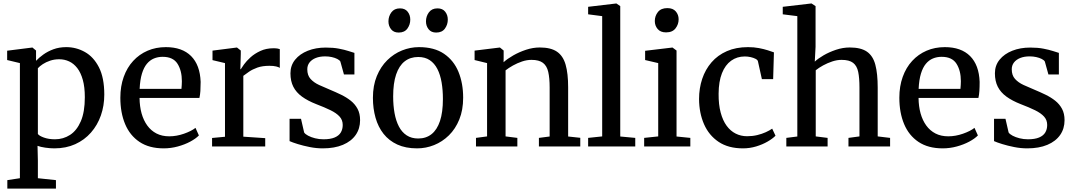

<svg xmlns="http://www.w3.org/2000/svg" viewBox="-20 -839 6160 1100"><path d="M22 241.5V193L94 182V-477.5L21 -495V-548.5L163.5 -566.5H166L186.5 -549.5V-490.5Q202.5 -508 227.8 -526.2Q253 -544.5 286.2 -556.8Q319.5 -569 359.5 -569Q416.5 -569 466.2 -541.2Q516 -513.5 546.8 -453.5Q577.5 -393.5 577.5 -297Q577.5 -233.5 558 -177.8Q538.5 -122 501.2 -79.5Q464 -37 411 -13Q358 11 291.5 11Q267 11 239.5 7Q212 3 195 -3.5L197 80.5V182L300.5 193V241.5ZM295 -41Q342.5 -41 381.2 -66Q420 -91 443 -144.2Q466 -197.5 466 -282Q466 -340 454.5 -381.2Q443 -422.5 422.8 -448.8Q402.5 -475 376 -487.2Q349.5 -499.5 319 -499.5Q291.5 -499.5 267.5 -491.5Q243.5 -483.5 225.2 -471.5Q207 -459.5 197 -448V-71.5Q204.5 -60.5 231.8 -50.8Q259 -41 295 -41Z M918 11Q834.5 11 779.2 -26Q724 -63 696.8 -128.2Q669.5 -193.5 669.5 -279Q669.5 -345 688.8 -398.5Q708 -452 743 -490Q778 -528 825.5 -548.5Q873 -569 930 -569Q1023.5 -569 1074.8 -517.8Q1126 -466.5 1129.5 -370Q1129.5 -340 1128 -317.5Q1126.5 -295 1122.5 -278H779.5Q780 -229.5 791.2 -189.2Q802.5 -149 823.8 -119.8Q845 -90.5 876.5 -74.2Q908 -58 949.5 -58Q991.5 -58 1034.2 -73Q1077 -88 1100 -106.5L1119.5 -63Q1101.5 -44.5 1069.8 -27.5Q1038 -10.5 998.5 0.2Q959 11 918 11ZM780 -330H1019.5Q1020.5 -339 1021.2 -351.5Q1022 -364 1022 -373.5Q1022 -434.5 996.8 -474Q971.5 -513.5 912 -513.5Q885 -513.5 862 -504Q839 -494.5 821.5 -473.5Q804 -452.5 793.2 -417.2Q782.5 -382 780 -330Z M1195 0V-48.5L1269 -55.5V-477.5L1197.5 -494.5V-549L1335 -566.5H1338L1359.5 -549.5V-530.5L1357 -442.5H1359.5Q1364 -450.5 1378 -470Q1392 -489.5 1415.5 -510.8Q1439 -532 1472 -547.2Q1505 -562.5 1546.5 -562.5Q1561 -562.5 1569.5 -561Q1578 -559.5 1583 -557.5V-450Q1577.5 -454.5 1562.5 -458.2Q1547.5 -462 1523.5 -462Q1483 -462 1454.5 -451.8Q1426 -441.5 1406.8 -428.2Q1387.5 -415 1374 -404.5V-56L1499.5 -47.5V0Z M1829.5 11Q1792 11 1754.5 3.5Q1717 -4 1686.2 -13.5Q1655.5 -23 1639 -30.5V-158.5H1704.5L1722.5 -80Q1728.5 -70.5 1745.5 -61.5Q1762.5 -52.5 1785.2 -46.8Q1808 -41 1833 -41Q1872.5 -41 1897 -51.2Q1921.5 -61.5 1932.5 -80Q1943.5 -98.5 1943.5 -123Q1943.5 -151.5 1925.5 -171.2Q1907.5 -191 1873.8 -207.5Q1840 -224 1791.5 -242.5Q1743 -261.5 1710 -285.5Q1677 -309.5 1660.5 -342Q1644 -374.5 1644 -419Q1644 -464 1670.8 -497Q1697.5 -530 1743.2 -548.2Q1789 -566.5 1846.5 -566.5Q1889.5 -566.5 1921.8 -560.2Q1954 -554 1976.2 -546.8Q1998.5 -539.5 2010.5 -536V-412.5H1950.5L1930 -486.5Q1925.5 -494.5 1912.2 -501.2Q1899 -508 1881 -512Q1863 -516 1843 -516Q1812 -516 1789 -506.8Q1766 -497.5 1753.2 -481Q1740.5 -464.5 1740.5 -442Q1740.5 -407.5 1759.2 -386.8Q1778 -366 1808 -352.2Q1838 -338.5 1870.5 -325Q1903 -311.5 1934 -296.5Q1965 -281.5 1989.5 -262Q2014 -242.5 2028.5 -215.5Q2043 -188.5 2043 -150.5Q2043 -102 2017.8 -65.8Q1992.5 -29.5 1944.5 -9.2Q1896.5 11 1829.5 11Z M2116.5 -278.5Q2116.5 -349 2138.8 -403Q2161 -457 2198.5 -494Q2236 -531 2283.2 -550Q2330.5 -569 2380.5 -569Q2468 -569 2524 -530.8Q2580 -492.5 2606.8 -427Q2633.5 -361.5 2633.5 -279.5Q2633.5 -209 2611.5 -154.8Q2589.5 -100.5 2551.8 -63.5Q2514 -26.5 2467 -7.8Q2420 11 2369.5 11Q2304 11 2256.2 -11Q2208.5 -33 2177.5 -72.2Q2146.5 -111.5 2131.5 -164.5Q2116.5 -217.5 2116.5 -278.5ZM2376 -45.5Q2421 -45.5 2452.5 -70.5Q2484 -95.5 2500.8 -145.8Q2517.5 -196 2517.5 -271.5Q2517.5 -323 2510 -367Q2502.5 -411 2485.8 -443.8Q2469 -476.5 2442 -494.5Q2415 -512.5 2376 -512.5Q2330.5 -512.5 2298.5 -487.5Q2266.5 -462.5 2249.5 -412.5Q2232.5 -362.5 2232.5 -286.5Q2232.5 -234.5 2240.5 -190.5Q2248.5 -146.5 2265.5 -114Q2282.5 -81.5 2310 -63.5Q2337.5 -45.5 2376 -45.5ZM2263.5 -652.5Q2235.5 -652.5 2220.5 -671.5Q2205.5 -690.5 2205.5 -716.5Q2205.5 -745.5 2222.2 -768.2Q2239 -791 2271 -791H2272Q2300.5 -791 2315.5 -772Q2330.5 -753 2330.5 -726.5Q2330.5 -698 2314 -675.2Q2297.5 -652.5 2264.5 -652.5ZM2478.5 -652.5Q2450.5 -652.5 2435.5 -671.5Q2420.5 -690.5 2420.5 -716.5Q2420.5 -745.5 2437.2 -768.2Q2454 -791 2486 -791H2487Q2515.5 -791 2530.5 -772Q2545.5 -753 2545.5 -726.5Q2545.5 -698 2529 -675.2Q2512.5 -652.5 2479.5 -652.5Z M2770.5 -57.5V-477.5L2699 -495V-549L2841.5 -566.5H2844.5L2865.5 -549.5V-507.5L2865 -482.5Q2886.5 -502 2920.5 -521.5Q2954.5 -541 2994 -554Q3033.5 -567 3072.5 -567Q3135.5 -567 3170.8 -543Q3206 -519 3220.5 -468.5Q3235 -418 3235 -338.5V-57L3304.5 -49.5V0H3067.5V-49L3129 -57V-337.5Q3129 -392 3121 -427Q3113 -462 3090.5 -479Q3068 -496 3025 -496Q2998.5 -496 2971 -486.8Q2943.5 -477.5 2919 -463.8Q2894.5 -450 2876.5 -436V-57.5L2944 -49V0H2707V-49Z M3430 -57.5V-746.5L3349.5 -757V-800L3510 -819H3511.5L3533.5 -804V-57L3619.5 -49V0H3349.5V-49Z M3670.5 0V-49L3751 -57.5V-477.5L3676 -495V-548L3831 -566.5H3833L3856 -549.5V-57L3935 -49V0ZM3795.5 -653.5Q3764 -653.5 3747.8 -672.8Q3731.5 -692 3731.5 -718.5Q3731.5 -747.5 3749.2 -770Q3767 -792.5 3803 -792.5H3804Q3835.5 -792.5 3851.8 -773.5Q3868 -754.5 3868 -728.5Q3868 -699.5 3850.2 -676.5Q3832.5 -653.5 3796.5 -653.5Z M4236.5 11Q4153 11 4097.2 -26.2Q4041.5 -63.5 4013.5 -127.5Q3985.5 -191.5 3985 -271.5Q3985 -333 4003 -387Q4021 -441 4056.5 -482Q4092 -523 4144.5 -546Q4197 -569 4265.5 -569Q4299.5 -569 4328 -563.5Q4356.5 -558 4378.5 -551Q4400.5 -544 4414 -539L4409.5 -385.5H4345L4322.5 -487Q4321 -495.5 4309 -501.8Q4297 -508 4280.5 -511.8Q4264 -515.5 4247 -515.5Q4202.5 -515.5 4168.8 -491.2Q4135 -467 4116.2 -419.5Q4097.5 -372 4097 -302Q4096.5 -240 4108.8 -194.2Q4121 -148.5 4143 -118.5Q4165 -88.5 4195 -73.5Q4225 -58.5 4260.5 -58.5Q4291 -58.5 4318 -65Q4345 -71.5 4367 -81.5Q4389 -91.5 4404 -102L4423 -61.5Q4406.5 -44.5 4377.5 -27.8Q4348.5 -11 4312 0Q4275.5 11 4236.5 11Z M4548 -57V-746.5L4464.5 -757V-800L4627 -819H4629.5L4652.5 -804V-571L4648 -486Q4666 -503 4698 -521.8Q4730 -540.5 4769.5 -553.8Q4809 -567 4848.5 -567Q4912 -567 4946.8 -543Q4981.5 -519 4995 -468Q5008.5 -417 5008.5 -337V-57.5L5079.5 -49V0H4841V-49L4904 -57.5V-337.5Q4904 -392 4896.8 -427Q4889.5 -462 4867.5 -479Q4845.5 -496 4801.5 -496Q4775.5 -496 4748.2 -487Q4721 -478 4696.2 -464.5Q4671.5 -451 4653.5 -436.5V-57.5L4721.5 -49V0H4485V-49Z M5381 11Q5297.5 11 5242.2 -26Q5187 -63 5159.8 -128.2Q5132.5 -193.5 5132.5 -279Q5132.5 -345 5151.8 -398.5Q5171 -452 5206 -490Q5241 -528 5288.5 -548.5Q5336 -569 5393 -569Q5486.5 -569 5537.8 -517.8Q5589 -466.5 5592.5 -370Q5592.5 -340 5591 -317.5Q5589.5 -295 5585.5 -278H5242.5Q5243 -229.5 5254.2 -189.2Q5265.5 -149 5286.8 -119.8Q5308 -90.5 5339.5 -74.2Q5371 -58 5412.5 -58Q5454.5 -58 5497.2 -73Q5540 -88 5563 -106.5L5582.5 -63Q5564.5 -44.5 5532.8 -27.5Q5501 -10.5 5461.5 0.2Q5422 11 5381 11ZM5243 -330H5482.5Q5483.5 -339 5484.2 -351.5Q5485 -364 5485 -373.5Q5485 -434.5 5459.8 -474Q5434.5 -513.5 5375 -513.5Q5348 -513.5 5325 -504Q5302 -494.5 5284.5 -473.5Q5267 -452.5 5256.2 -417.2Q5245.5 -382 5243 -330Z M5865.5 11Q5828 11 5790.5 3.5Q5753 -4 5722.2 -13.5Q5691.5 -23 5675 -30.5V-158.5H5740.5L5758.5 -80Q5764.5 -70.5 5781.5 -61.5Q5798.5 -52.5 5821.2 -46.8Q5844 -41 5869 -41Q5908.5 -41 5933 -51.2Q5957.5 -61.5 5968.5 -80Q5979.5 -98.5 5979.5 -123Q5979.5 -151.5 5961.5 -171.2Q5943.5 -191 5909.8 -207.5Q5876 -224 5827.5 -242.5Q5779 -261.5 5746 -285.5Q5713 -309.5 5696.5 -342Q5680 -374.5 5680 -419Q5680 -464 5706.8 -497Q5733.5 -530 5779.2 -548.2Q5825 -566.5 5882.5 -566.5Q5925.5 -566.5 5957.8 -560.2Q5990 -554 6012.2 -546.8Q6034.5 -539.5 6046.5 -536V-412.5H5986.5L5966 -486.5Q5961.5 -494.5 5948.2 -501.2Q5935 -508 5917 -512Q5899 -516 5879 -516Q5848 -516 5825 -506.8Q5802 -497.5 5789.2 -481Q5776.5 -464.5 5776.5 -442Q5776.5 -407.5 5795.2 -386.8Q5814 -366 5844 -352.2Q5874 -338.5 5906.5 -325Q5939 -311.5 5970 -296.5Q6001 -281.5 6025.5 -262Q6050 -242.5 6064.5 -215.5Q6079 -188.5 6079 -150.5Q6079 -102 6053.8 -65.8Q6028.5 -29.5 5980.5 -9.2Q5932.5 11 5865.5 11Z"/></svg>

Font: Merriweather 20pt
Style: Regular
Weight: 400
Version: Version 2.100